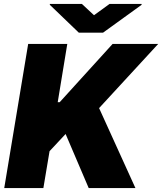

<svg xmlns="http://www.w3.org/2000/svg" viewBox="-20 -949 818 969"><path d="M1.4 0 122.2 -727.3H319.6L271.3 -433.2H281.2L548.3 -727.3H778.4L480.1 -403.4L663.4 0H427.6L311.1 -272.7L230.1 -186.1L198.9 0ZM393.5 -929 454.5 -872.2 532.7 -929H694.6V-924.7L500 -784.1H377.8L231.5 -924.7V-929Z"/></svg>

Font: Inter UI Black
Style: Italic
Weight: 900
Italic angle: -9.39999°
Designer: Rasmus Andersson
Foundry: rsms
Version: 3.2;8d6f07862